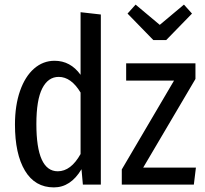

<svg xmlns="http://www.w3.org/2000/svg" viewBox="-20 -802 889 834"><path d="M418 -739V0H340L334 -67Q287 12 214 12Q132 12 88.5 -60.5Q45 -133 45 -261Q45 -344 67 -407Q89 -470 128 -504Q167 -538 217 -538Q286 -538 330 -477V-749ZM330 -133V-400Q289 -468 235 -468Q189 -468 163.5 -418Q138 -368 138 -263Q138 -58 231 -58Q288 -58 330 -133ZM829 -459 602 -74H831L822 0H509V-66L736 -452H528V-527H829ZM814 -743 702 -628H646L534 -743L569 -782L674 -694L779 -782Z"/></svg>

Font: Fira Sans Compressed
Style: Regular
Weight: 400
Width: 1
Designer: bBox Type GmbH & Carrois Corporate GbR & Edenspiekermann AG
Foundry: bBox Type GmbH & Carrois Corporate GbR & Edenspiekermann AG
Version: Version 4.301